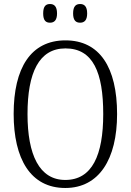

<svg xmlns="http://www.w3.org/2000/svg" viewBox="-20 -926 652 956"><path d="M379 -813C399 -813 414 -824 414 -859C414 -895 399 -906 379 -906C358 -906 344 -895 344 -859C344 -824 358 -813 379 -813ZM229 -813C249 -813 264 -824 264 -859C264 -895 249 -906 229 -906C208 -906 195 -895 195 -859C195 -824 208 -813 229 -813ZM305 10C473 10 563 -133 563 -358C563 -591 476 -725 306 -725C133 -725 48 -587 48 -359C48 -135 132 10 305 10ZM305 -30C176 -30 117 -155 117 -358C117 -564 174 -685 306 -685C444 -685 494 -564 494 -358C494 -154 439 -30 305 -30Z"/></svg>

Font: Noto Serif Sinhala Condensed Light
Style: Regular
Weight: 300
Width: 3
Designer: Jelle Bosma - Monotype Design Team
Foundry: Monotype Imaging Inc.
Version: Version 2.007